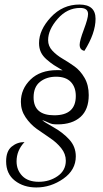

<svg xmlns="http://www.w3.org/2000/svg" viewBox="-20 -739 456 846"><path d="M7 -28Q7 -73 31.5 -93Q56 -113 88 -113Q53 -76 53 -28Q53 10 78 36Q103 62 151 62Q198 62 234 37Q270 12 270 -31Q270 -61 249.5 -86.5Q229 -112 200 -131L142 -171Q113 -192 92.5 -222.5Q72 -253 72 -290Q72 -347 114.5 -388.5Q157 -430 232 -430Q248 -430 256 -429Q230 -444 217 -452.5Q204 -461 186 -476.5Q168 -492 160 -509.5Q152 -527 152 -549Q152 -607 204 -663Q256 -719 330 -719Q401 -719 401 -656Q401 -593 352 -515Q331 -519 331 -542Q331 -560 349.5 -609Q368 -658 368 -677Q368 -704 333 -704Q276 -704 234 -656Q192 -608 192 -562Q192 -536 210.5 -516Q229 -496 255.5 -480.5Q282 -465 308 -446.5Q334 -428 352.5 -396Q371 -364 371 -320Q371 -256 334.5 -223.5Q298 -191 234 -191Q218 -191 210.5 -192.5Q203 -194 190.5 -200Q178 -206 166 -210Q173 -202 214.5 -179Q256 -156 285 -124.5Q314 -93 314 -50Q314 10 259 48.5Q204 87 140 87Q84 87 45.5 57Q7 27 7 -28ZM128 -310Q128 -231 219 -231Q314 -231 314 -316Q314 -355 292 -378Q270 -401 227 -401Q185 -401 156.5 -378.5Q128 -356 128 -310Z"/></svg>

Font: DancingScriptRegular
Style: Regular
Weight: 400
Designer: Pablo Impallari
Foundry: Pablo Impallari. www.impallari.com
Version: Version 1.002